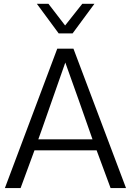

<svg xmlns="http://www.w3.org/2000/svg" viewBox="-20 -959 706 979"><path d="M279.3 -788.6 168 -939.5H227.1L312 -829.1L399.4 -939.5H461.4L350.1 -788.6ZM175.3 -248.5H451.7Q417 -347.7 382.6 -445.1Q348.1 -542.5 313 -640.1L235.4 -418.9Q210 -346.2 195.1 -303.7Q180.2 -261.2 175.3 -248.5ZM4.9 0 272 -710.9H354.5L622.6 0H543.9L472.7 -192.4H155.8L85 0Z"/></svg>

Font: Ride Light
Style: Regular
Weight: 300
Version: Version 3.000